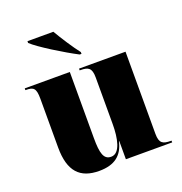

<svg xmlns="http://www.w3.org/2000/svg" viewBox="-138 -886 966 1017"><g transform="rotate(-20 345.5 -378.0)"><path d="M363 -605H373V-615C343 -653 299 -721 273 -766H127V-756C163 -721 293 -641 363 -605ZM250 10C338 10 384 -28 401 -102H403V0H664V-10H660C616 -10 596 -19 596 -73V-536H334V-526H338C382 -526 401 -516 401 -462V-199C401 -120 386 -39 335 -39C293 -39 282 -78 282 -163V-536H28V-526H30C73 -526 87 -517 87 -456V-181C87 -47 142 10 250 10Z"/></g></svg>

Font: Noto Serif Display Black
Style: Regular
Weight: 900
Designer: Monotype Design Team
Foundry: Monotype Imaging Inc.
Version: Version 2.009